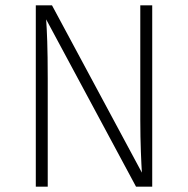

<svg xmlns="http://www.w3.org/2000/svg" viewBox="-20 -704 709 724"><path d="M554 -684H509V-253C509 -163 513 -86 515 -53L176 -684H115V0H160V-407C160 -528 157 -587 154 -631L493 0H554Z"/></svg>

Font: Fira Sans ExtraLight
Style: Regular
Weight: 200
Designer: bBox Type GmbH & Carrois Corporate GbR & Edenspiekermann AG
Foundry: bBox Type GmbH & Carrois Corporate GbR & Edenspiekermann AG
Version: Version 4.300;PS 004.300;hotconv 1.0.88;makeotf.lib2.5.64775